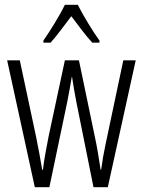

<svg xmlns="http://www.w3.org/2000/svg" viewBox="-20 -785 599 805"><path d="M306 -765H252C231 -721 190 -655 162 -615V-606H192C218 -634 251 -681 279 -717C308 -679 339 -636 367 -606H397V-615C374 -646 329 -719 306 -765ZM300 -358 372 0H432L549 -532H497L423 -182C414 -140 410 -115 404 -73H402C394 -126 386 -174 378 -210L311 -532H252L184 -214C174 -164 164 -110 160 -73H157C149 -119 141 -166 131 -213L63 -532H10L126 0H187L262 -358C269 -391 275 -429 281 -463H282C287 -430 293 -393 300 -358Z"/></svg>

Font: Noto Sans Gujarati ExtraCondensed Light
Style: Regular
Weight: 300
Width: 2
Designer: Jelle Bosma - Monotype Design Team, Universal Thirst
Foundry: Monotype Imaging Inc.
Version: Version 2.106